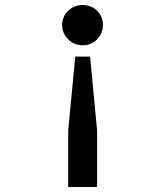

<svg xmlns="http://www.w3.org/2000/svg" viewBox="-20 -543 656 763"><path d="M251 200V-23L279 -318H338L366 -23V200ZM309 -363Q274.5 -363 250.8 -387Q227 -411 227 -444Q227 -476.5 250.8 -499.8Q274.5 -523 309 -523Q343.5 -523 366.2 -499.8Q389 -476.5 389 -444Q389 -411 366.2 -387Q343.5 -363 309 -363Z"/></svg>

Font: Overpass Mono
Style: Bold
Weight: 700
Monospace: yes
Designer: Delve Withrington, Dave Bailey
Foundry: Delve Fonts LLC
Version: Version 4.000